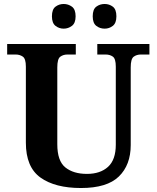

<svg xmlns="http://www.w3.org/2000/svg" viewBox="-20 -935 787 965"><path d="M387 10Q257 10 183.5 -42.5Q110 -95 110 -218V-600Q110 -640 94.5 -650.5Q79 -661 59 -661H16V-714H361V-661H319Q298 -661 283 -650Q268 -639 268 -596V-210Q268 -126 308.5 -93.5Q349 -61 417 -61Q484 -61 523 -96.5Q562 -132 562 -208V-600Q562 -640 547 -650.5Q532 -661 511 -661H469V-714H731V-661H688Q667 -661 652 -650Q637 -639 637 -596V-206Q637 -106 577.5 -48Q518 10 387 10ZM506 -791Q482 -791 464 -805Q446 -819 446 -853Q446 -888 464 -901.5Q482 -915 506 -915Q529 -915 547 -901.5Q565 -888 565 -853Q565 -819 547 -805Q529 -791 506 -791ZM300 -791Q277 -791 259 -805Q241 -819 241 -853Q241 -888 259 -901.5Q277 -915 300 -915Q323 -915 341.5 -901.5Q360 -888 360 -853Q360 -819 341.5 -805Q323 -791 300 -791Z"/></svg>

Font: NotoSerif-Bold
Style: Regular
Weight: 700
Designer: Monotype Design Team
Foundry: Monotype Imaging Inc.
Version: Version 2.007; ttfautohint (v1.8) -l 8 -r 50 -G 200 -x 14 -D